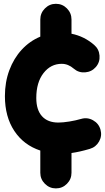

<svg xmlns="http://www.w3.org/2000/svg" viewBox="-20 -747 563 1028"><path d="M279.3 261.7Q245.1 261.7 220.5 237.1Q195.8 212.4 195.8 178.2V59.1Q106.9 29.8 56.6 -46.1Q6.3 -122.1 6.3 -232.4Q6.3 -307.6 30 -371.1Q53.7 -434.6 96.4 -481Q139.2 -527.3 195.8 -550.8V-642.6Q195.8 -677.2 220.5 -701.9Q245.1 -726.6 279.3 -726.6Q314 -726.6 338.4 -701.9Q362.8 -677.2 362.8 -642.6V-566.4Q431.2 -552.7 484.4 -506.3Q510.3 -483.9 512.9 -449Q515.6 -414.1 493.2 -388.2Q470.7 -362.3 435.8 -359.6Q400.9 -356.9 375 -379.4Q345.2 -405.3 310.5 -405.3Q251.5 -405.3 212.9 -355.5Q174.3 -305.7 174.3 -222.2Q174.3 -158.7 204.8 -124.8Q235.4 -90.8 292.5 -90.8Q316.9 -90.8 351.6 -96.4Q386.2 -102.1 414.6 -110.4Q447.8 -120.1 478.3 -103Q508.8 -85.9 518.1 -52.7Q527.3 -19.5 510.5 10.5Q493.7 40.5 460.4 50.3Q405.3 66.4 362.8 72.3V178.2Q362.8 212.4 338.4 237.1Q314 261.7 279.3 261.7Z"/></svg>

Font: Mikhak-FD Black
Style: Regular
Weight: 900
Designer: Amin Abedi
Version: Version 3.2